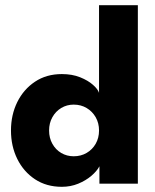

<svg xmlns="http://www.w3.org/2000/svg" viewBox="-20 -708 597 740"><path d="M218.4 12Q158.9 12 114.9 -17.1Q70.9 -46.2 46.6 -95.4Q22.3 -144.6 22.3 -205Q22.3 -265.4 46.6 -314.6Q70.9 -363.8 114.9 -393.1Q158.9 -422.5 218.4 -422.5Q258.1 -422.5 288.8 -410.2Q319.4 -397.9 338.4 -381Q357.4 -364.2 361.7 -350.1V-688H511.3V0H363.2V-67.1Q353.5 -48.5 332 -30.2Q310.6 -12 281.4 0Q252.1 12 218.4 12ZM264 -105.7Q291.9 -105.7 313.9 -118.6Q336 -131.4 348.9 -154Q361.7 -176.6 361.7 -205Q361.7 -233.4 348.9 -256Q336 -278.6 313.9 -291.7Q291.9 -304.8 264 -304.8Q237.6 -304.8 216 -291.8Q194.5 -278.9 181.9 -256.3Q169.2 -233.7 169.2 -205Q169.2 -176.3 181.9 -153.7Q194.5 -131.1 216 -118.4Q237.6 -105.7 264 -105.7Z"/></svg>

Font: League Spartan Extralight
Style: Regular
Weight: 200
Foundry: The League of Moveable Type
Version: Version 2.300; ttfautohint (v1.8.3)